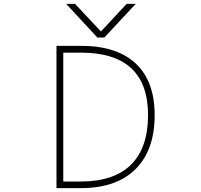

<svg xmlns="http://www.w3.org/2000/svg" viewBox="-20 -969 1040 991"><path d="M778.3 -375Q778.3 -194.3 679.7 -96.2Q581.1 2 397.5 2H271.5V-732.4H397.5Q584 -732.4 681.2 -640.6Q778.3 -548.8 778.3 -375ZM321.3 -949.2H367.2L501 -806.6L633.8 -949.2H680.7L518.6 -775.4H482.4ZM306.6 -32.2H397.5Q568.4 -32.2 656.2 -119.1Q744.1 -206.1 744.1 -375Q744.1 -697.3 397.5 -697.3H306.6Z"/></svg>

Font: GenEi Gothic M ExtraLight
Style: Regular
Weight: 200
Designer: o_tamon (Modified); [Source Han Sans]
Ryoko NISHIZUKA  (kana & ideographs); Paul D. Hunt (Latin, Greek & Cyrillic); Wenl
Version: Version 1.1a;Original Version 1.004